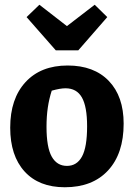

<svg xmlns="http://www.w3.org/2000/svg" viewBox="-20 -777 563 809"><path d="M253 12Q144 12 83.5 -54.5Q23 -121 23 -239Q23 -361 87.5 -431Q152 -501 265 -501Q376 -501 438.5 -436Q501 -371 501 -256Q501 -130 435.5 -59Q370 12 253 12ZM262 -78Q304 -78 325.5 -117.5Q347 -157 347 -245Q347 -328 325 -366.5Q303 -405 256 -405Q234 -405 198 -395Q187 -361 181.5 -324Q176 -287 176 -243Q176 -156 198 -117Q220 -78 262 -78ZM215 -565 92 -705 146 -757 262 -667 379 -757 432 -705 310 -565Z"/></svg>

Font: Piazzolla
Style: Bold
Weight: 700
Designer: Juan Pablo del Peral
Foundry: Huerta Tipografica
Version: Version 1.330